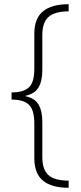

<svg xmlns="http://www.w3.org/2000/svg" viewBox="-20 -734 387 912"><path d="M306 158Q225 158 184 124Q143 90 143 17V-148Q143 -211 118 -236Q93 -261 35 -261V-295Q92 -295 117.5 -319Q143 -343 143 -407V-574Q143 -646 184 -680Q225 -714 306 -714V-680Q241 -680 211 -654Q181 -628 181 -567V-401Q181 -348 162.5 -318Q144 -288 101 -279V-277Q145 -268 163 -237.5Q181 -207 181 -155V12Q181 72 210.5 98Q240 124 306 124Z"/></svg>

Font: Noto Sans Arabic UI SmCn XLt
Style: Regular
Weight: 200
Width: 4
Designer: Monotype Design Team, Nadine Chahine and Nizar Qandah
Foundry: Monotype Imaging Inc.
Version: Version 2.010; ttfautohint (v1.8.4.7-5d5b)